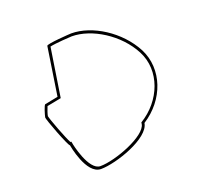

<svg xmlns="http://www.w3.org/2000/svg" viewBox="-122 -840 1027 979"><g transform="rotate(-20 391.5 -351.0)"><path d="M88 -345C86 -334 150 -168 158 -168C158 -168 186 0 266 0C348 0 542 -65 554 -145C680 -225 732 -376 670 -497C607 -617 472 -702 359 -702C352 -702 225 -694 223 -684L183 -422L112 -408C105 -408 90 -356 88 -345ZM103 -346C104 -355 114 -384 119 -395L196 -410L237 -675C267 -682 350 -687 356 -687C464 -687 597 -605 657 -489C718 -372 661 -226 540 -153L539 -145C529 -83 350 -15 268 -15C205 -15 173 -169 173 -173L171 -183H166C151 -209 106 -328 103 -346Z"/></g></svg>

Font: Ampere
Style: OuLnIta
Weight: 400
Version: Version 1